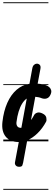

<svg xmlns="http://www.w3.org/2000/svg" viewBox="-34 -1250 474 1698"><path d="M135.5 225Q115.5 225 105.5 213.2Q95.5 201.5 98.5 185.5L132 6Q55 6 16.5 -41.5Q-22 -89 -12.5 -172Q-1.5 -268.5 30.8 -340.8Q63 -413 113 -456.2Q163 -499.5 226.5 -509L252 -647Q256 -667.5 267.8 -677.2Q279.5 -687 292 -687Q306.5 -687 317.2 -676.5Q328 -666 323.5 -641L299 -510Q323 -508.5 342.8 -504.2Q362.5 -500 379.5 -493Q389 -489.5 401 -479.8Q413 -470 418.2 -453Q423.5 -436 412 -411.5Q401 -387 380 -379.8Q359 -372.5 334 -381.5Q320 -387.5 305.5 -390.2Q291 -393 278 -394L240 -188Q254 -206 267 -231Q275 -247 295.2 -253.5Q315.5 -260 343.5 -245.5Q371.5 -232 375.8 -208.5Q380 -185 373.5 -173.5Q341.5 -114 298.2 -71.8Q255 -29.5 207 -9.5L170.5 188.5Q168.5 199.5 163.8 212.2Q159 225 135.5 225ZM111.5 -168.5Q109.5 -145.5 120.2 -131.8Q131 -118 155 -120L202.5 -378.5Q180 -363 161.8 -333.8Q143.5 -304.5 130.8 -262.8Q118 -221 111.5 -168.5ZM135.5 225Q115.5 225 105.5 213.2Q95.5 201.5 98.5 185.5L132 6Q55 6 16.5 -41.5Q-22 -89 -12.5 -172Q-1.5 -268.5 30.8 -340.8Q63 -413 113 -456.2Q163 -499.5 226.5 -509L252 -647Q256 -667.5 267.8 -677.2Q279.5 -687 292 -687Q306.5 -687 317.2 -676.5Q328 -666 323.5 -641L299 -510Q323 -508.5 342.8 -504.2Q362.5 -500 379.5 -493Q389 -489.5 401 -479.8Q413 -470 418.2 -453Q423.5 -436 412 -411.5Q401 -387 380 -379.8Q359 -372.5 334 -381.5Q320 -387.5 305.5 -390.2Q291 -393 278 -394L240 -188Q254 -206 267 -231Q275 -247 295.2 -253.5Q315.5 -260 343.5 -245.5Q371.5 -232 375.8 -208.5Q380 -185 373.5 -173.5Q341.5 -114 298.2 -71.8Q255 -29.5 207 -9.5L170.5 188.5Q168.5 199.5 163.8 212.2Q159 225 135.5 225ZM111.5 -168.5Q109.5 -145.5 120.2 -131.8Q131 -118 155 -120L202.5 -378.5Q180 -363 161.8 -333.8Q143.5 -304.5 130.8 -262.8Q118 -221 111.5 -168.5ZM-5 420.5H394V428.5H-5ZM-5 -16H394V0H-5ZM-5 -505.5H394V-497.5H-5ZM-5 -1230H394V-1222H-5Z"/></svg>

Font: Edu VIC WA NT Pre Guide
Style: Regular
Weight: 400
Designer: Tina and Corey Anderson, Eben Sorkin, Mirko Velimirovic
Foundry: Google for Education
Version: Version 1.000